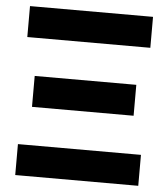

<svg xmlns="http://www.w3.org/2000/svg" viewBox="-51 -739 688 785"><g transform="rotate(5 293.0 -346.5)"><path d="M40.5 0V-127H545.4V0ZM40.5 -566.4V-693.4H545.4V-566.4ZM84.5 -283.7V-410.6H501.5V-283.7Z"/></g></svg>

Font: Cascadia Code PL
Style: Bold
Weight: 700
Monospace: yes
Designer: Aaron Bell
Foundry: Saja Typeworks
Version: Version 2404.023; ttfautohint (v1.8.4)